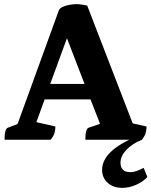

<svg xmlns="http://www.w3.org/2000/svg" viewBox="-20 -676 733 929"><path d="M2 0Q2 -53 18 -58L65 -76L264 -624Q268 -636 284 -643Q300 -650 318.5 -653Q337 -656 348 -656Q362 -656 375.5 -654Q389 -652 402 -649L622 -79L689 -64Q689 -46 684.5 -31.5Q680 -17 667 0H393Q393 -53 409 -58L464 -77L418 -195H196L156 -85L248 -64Q248 -46 243.5 -31.5Q239 -17 225 0ZM223 -270H389L304 -491ZM572 233Q528 233 501 208.5Q474 184 474 146Q474 53 642 -16L667 0Q618 20 590.5 50Q563 80 563 111Q563 157 611 157Q637 157 675 136L693 180Q673 203 639 218Q605 233 572 233Z"/></svg>

Font: Petrona ExtraBold
Style: Regular
Weight: 800
Designer: Ringo R. Seeber
Foundry: Ringo R. Seeber
Version: Version 2.001; ttfautohint (v1.8.3)